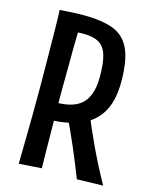

<svg xmlns="http://www.w3.org/2000/svg" viewBox="-110 -787 678 865"><g transform="rotate(15 229.0 -355.0)"><path d="M131 -221 128 -304Q174 -302 208.5 -309Q243 -316 266.5 -334.5Q290 -353 302 -386Q314 -419 314 -467Q314 -532 302.5 -568.5Q291 -605 264.5 -620Q238 -635 193 -635Q174 -635 150 -633Q126 -631 99 -627L61 -711Q81 -712 100.5 -713.5Q120 -715 138.5 -715.5Q157 -716 173 -716Q256 -716 309 -696.5Q362 -677 387.5 -623.5Q413 -570 413 -470Q413 -377 378.5 -322.5Q344 -268 280 -244.5Q216 -221 131 -221ZM62 6Q63 -36 64 -96.5Q65 -157 65.5 -225Q66 -293 66 -355Q66 -418 65 -485Q64 -552 63.5 -611.5Q63 -671 61 -711L169 -703Q168 -678 167 -645Q166 -612 165.5 -574.5Q165 -537 165 -499Q165 -461 164.5 -424.5Q164 -388 164 -357Q164 -326 164.5 -281.5Q165 -237 165.5 -187Q166 -137 166.5 -89Q167 -41 168 -1ZM333 6Q307 -62 277.5 -130.5Q248 -199 213 -272L309 -303Q339 -229 374.5 -153.5Q410 -78 455 3Z"/></g></svg>

Font: Truculenta SemiBold
Style: Regular
Weight: 600
Version: Version 1.002